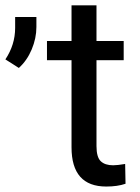

<svg xmlns="http://www.w3.org/2000/svg" viewBox="-161 -680 516 710"><path d="M12.7 -457.5V-528.3H103.5V-660.2H195.8V-528.3H296.4V-457.5H195.8V-140.1Q195.8 -98.6 211.7 -83.7Q227.5 -68.8 257.3 -68.8Q273.4 -68.8 301.8 -73.7L303.2 -0.5Q273.4 9.8 231.9 9.8Q103.5 9.8 103.5 -135.3V-457.5ZM-26.4 -617.2V-580.1Q-26.4 -538.6 -43.7 -497.3Q-61 -456.1 -91.3 -428.7L-141.1 -460.4Q-105 -514.6 -105 -576.7V-617.2Z"/></svg>

Font: Bert Sans Medium
Style: Regular
Weight: 500
Designer: Christian Robertson, Adam Twardoch, & Cristiano Sobral
Foundry: Google
Version: Version 12.135;January 10, 2020;FontCreator 12.0.0.2547 64-b